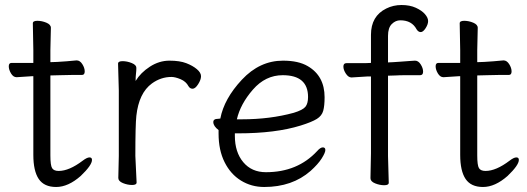

<svg xmlns="http://www.w3.org/2000/svg" viewBox="-20 -728 2103 766"><path d="M183 -617 181 -528V-480L209 -481Q245 -483 285 -487H286Q299 -487 308.5 -472Q318 -457 318 -443Q318 -429 307 -429H268Q240 -429 220 -428L181 -427V-108Q181 -68 188 -57Q195 -46 214 -46Q256 -46 310 -87Q327 -100 337 -100Q347 -100 347 -90Q347 -69 302 -26Q252 18 204 18Q156 18 134.5 -14Q113 -46 113 -110V-424H108Q107 -424 47 -420H46Q33 -420 24 -435Q15 -450 15 -463.5Q15 -477 26 -477H113V-528L111 -635Q111 -645 129 -645Q147 -645 165 -637.5Q183 -630 183 -617Z M452 -18 454 -106V-367L451 -474Q451 -484 469 -484Q487 -484 505.5 -476.5Q524 -469 524 -457.5Q524 -446 522.5 -434Q521 -422 521 -405Q541 -438 578 -462Q615 -486 656 -486Q697 -486 723 -476Q749 -466 765.5 -452Q782 -438 782 -424Q782 -410 770.5 -392Q759 -374 748.5 -374Q738 -374 732 -384Q722 -403 700.5 -412Q679 -421 664 -421Q622 -421 586 -395Q534 -357 524 -266Q520 -230 520 -106L525 0Q525 10 507 10Q489 10 470.5 2.5Q452 -5 452 -18Z M945 -252Q1057 -252 1152 -278Q1188 -289 1198.5 -302Q1209 -315 1209 -341Q1209 -428 1108 -428Q1039 -428 989 -370.5Q939 -313 925 -252ZM850 -254 859 -255Q874 -334 945 -410Q1016 -486 1109 -486Q1171 -486 1208 -464Q1275 -425 1275 -340Q1275 -306 1269.5 -286Q1264 -266 1244 -253.5Q1224 -241 1179 -227Q1079 -196 930 -196H917V-186Q917 -121 950.5 -81Q984 -41 1041 -41Q1167 -41 1245 -125Q1258 -140 1268 -140Q1278 -140 1278 -129.5Q1278 -119 1263.5 -96Q1249 -73 1219 -46Q1146 18 1034 18Q983 18 941.5 -7.5Q900 -33 876 -81Q852 -129 852 -195V-209Q831 -225 831 -241Q831 -254 850 -254Z M1458 -17 1460 -116V-423H1447L1383 -419H1382Q1370 -419 1360 -434Q1350 -449 1350 -462.5Q1350 -476 1362 -476H1436L1460 -477V-589Q1460 -664 1521 -694Q1549 -708 1582 -708Q1615 -708 1639 -697Q1663 -686 1675.5 -671.5Q1688 -657 1688 -644Q1688 -631 1678 -615.5Q1668 -600 1658.5 -600Q1649 -600 1642 -611Q1623 -647 1577 -647Q1558 -647 1543 -632Q1528 -617 1528 -585V-479L1549 -480Q1561 -481 1578.5 -482Q1596 -483 1612 -484.5Q1628 -486 1635 -486H1636Q1649 -486 1658.5 -471Q1668 -456 1668 -442Q1668 -428 1656 -428H1599Q1573 -428 1560 -427L1528 -426V-105L1531 1Q1531 11 1513 11Q1495 11 1476.5 3.5Q1458 -4 1458 -17Z M1886 -617 1884 -528V-480L1912 -481Q1948 -483 1988 -487H1989Q2002 -487 2011.5 -472Q2021 -457 2021 -443Q2021 -429 2010 -429H1971Q1943 -429 1923 -428L1884 -427V-108Q1884 -68 1891 -57Q1898 -46 1917 -46Q1959 -46 2013 -87Q2030 -100 2040 -100Q2050 -100 2050 -90Q2050 -69 2005 -26Q1955 18 1907 18Q1859 18 1837.5 -14Q1816 -46 1816 -110V-424H1811Q1810 -424 1750 -420H1749Q1736 -420 1727 -435Q1718 -450 1718 -463.5Q1718 -477 1729 -477H1816V-528L1814 -635Q1814 -645 1832 -645Q1850 -645 1868 -637.5Q1886 -630 1886 -617Z"/></svg>

Font: ToneOZ-Pinyin-WenKai-Regular
Style: Regular
Weight: 400
Designer: Fontworks Inc.
Foundry: ToneOZ
Version: Version 0.240331